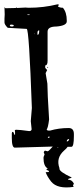

<svg xmlns="http://www.w3.org/2000/svg" viewBox="-34 -669 365 870"><path d="M39.1 -634.8 43 -633.8V-632.8L81.1 -634.8L95.7 -633.8Q163.1 -633.8 226.6 -649.4L232.4 -648.4V-646.5L228.5 -639.6Q237.3 -633.8 251 -633.8Q268.6 -613.3 268.6 -575.2V-572.3Q268.6 -552.7 221.7 -548.8Q181.6 -548.8 181.6 -525.4V-393.6Q181.6 -373 171.9 -373L170.9 -371.1V-361.3L179.7 -351.6L172.9 -337.9V-336.9L180.7 -290Q180.7 -251 188.5 -127.9Q183.6 -88.9 177.7 -83Q177.7 -77.1 188.5 -77.1H192.4Q232.4 -88.9 277.3 -88.9Q300.8 -88.9 300.8 -61.5V-52.7Q300.8 -3.9 290 -3.9H272.5Q268.6 2.9 255.9 13.7Q218.8 46.9 235.4 92.8V95.7Q235.4 109.4 290 134.8V136.7Q274.4 140.6 274.4 143.6V144.5L276.4 145.5Q292 145.5 300.8 163.1L299.8 167Q293.9 167 299.8 177.7Q226.6 188.5 198.2 154.3Q179.7 130.9 172.9 111.3L187.5 110.4V105.5Q176.8 100.6 176.8 99.6V96.7Q181.6 96.7 181.6 93.8Q163.1 84 163.1 45.9Q163.1 41 168 31.2L164.1 20.5Q167 13.7 170.9 13.7L181.6 16.6Q186.5 16.6 205.1 -4.9L33.2 0Q19.5 0 19.5 -43.9V-64.5Q20.5 -71.3 22.5 -71.3H24.4Q27.3 -71.3 31.2 -58.6H34.2V-70.3L33.2 -79.1L38.1 -81.1Q54.7 -81.1 96.7 -75.2H100.6Q107.4 -75.2 109.4 -83L105.5 -120.1L110.4 -179.7Q97.7 -538.1 86.9 -538.1L1 -543Q-13.7 -557.6 -13.7 -567.4V-584L-12.7 -603.5Q-12.7 -621.1 -13.7 -636.7L-9.8 -631.8H-4.9Q18.6 -631.8 38.1 -632.8V-633.8ZM14.6 -557.6 10.7 -554.7V-552.7Q11.7 -548.8 20.5 -548.8Q27.3 -548.8 28.3 -552.7V-553.7Q27.3 -557.6 16.6 -557.6ZM135.7 -520.5V-511.7H137.7Q142.6 -511.7 143.6 -526.4V-531.2H141.6Q135.7 -529.3 135.7 -520.5ZM269.5 -30.3H268.6V-28.3H271.5Q276.4 -30.3 279.3 -36.1V-37.1L276.4 -39.1Q270.5 -37.1 268.6 -31.2H269.5ZM100.6 -603.5H89.8V-602.5L91.8 -600.6H98.6L100.6 -602.5ZM187.5 -50.8 182.6 -46.9V-45.9L187.5 -43.9L191.4 -47.9L188.5 -50.8ZM179.7 -364.3 181.6 -366.2 184.6 -364.3 181.6 -361.3ZM124 -518.6 121.1 -514.6V-513.7L125 -518.6ZM225.6 2 232.4 -2 225.6 0Z"/></svg>

Font: Love Ya Like A Sister
Style: Regular
Weight: 400
Designer: Kimberly Geswein
Foundry: Kimberly Geswein
Version: Version 1.002 2007